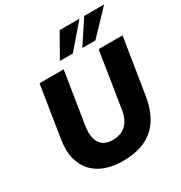

<svg xmlns="http://www.w3.org/2000/svg" viewBox="-214 -1095 1190 1260"><g transform="rotate(-30 380.5 -465.0)"><path d="M350 11Q281 11 224 -9Q167 -29 128 -70Q89 -111 73 -173Q57 -235 71 -318L132 -705H315L252 -308Q241 -230 268.5 -186Q296 -142 364 -142Q426 -142 463.5 -176.5Q501 -211 513 -281L580 -705H761L695 -290Q680 -193 639.5 -126Q599 -59 528 -24Q457 11 350 11ZM321 -765 421 -941H571L419 -765ZM491 -765 607 -941H758L590 -765Z"/></g></svg>

Font: Nunito Sans 12pt Black
Style: Italic
Weight: 900
Italic angle: -9°
Designer: Vernon Adams
Foundry: Vernon Adams
Version: Version 3.101;gftools[0.9.27]